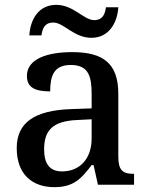

<svg xmlns="http://www.w3.org/2000/svg" viewBox="-20 -762 613 792"><path d="M357 -606C428 -606 464 -666 468 -732H417C413 -705 405 -679 368 -679C326 -679 283 -742 212 -742C140 -742 105 -683 101 -616H151C155 -643 163 -669 200 -669C243 -669 285 -606 357 -606ZM204 10C285 10 316 -26 358 -81H366L384 0H533V-45H530C485 -45 468 -61 468 -117V-375C468 -501 405 -547 278 -547C175 -547 91 -519 91 -449C91 -402 123 -385 187 -385C187 -449 202 -494 272 -494C346 -494 358 -446 358 -373V-315L275 -312C123 -307 49 -257 49 -151C49 -41 115 10 204 10ZM236 -55C185 -55 162 -86 162 -146C162 -223 196 -263 300 -267L358 -270V-191C358 -108 310 -55 236 -55Z"/></svg>

Font: Noto Serif Georgian Medium
Style: Regular
Weight: 500
Designer: Monotype Design Team, Akaki Razmadze
Foundry: Google LLC
Version: Version 2.003